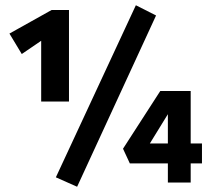

<svg xmlns="http://www.w3.org/2000/svg" viewBox="-20 -696 805 732"><path d="M137 -309V-585L208 -589L63 -490L16 -568L177 -658H243V-309ZM274 16 193 -20 498 -676 575 -637ZM449 -129 591 -349H707V0H620V-327L659 -324L531 -116L486 -149H750V-73H475Z"/></svg>

Font: Ysabeau ExtraBold
Style: Regular
Weight: 800
Designer: Christian Thalmann (Catharsis Fonts)
Version: Version 2.002